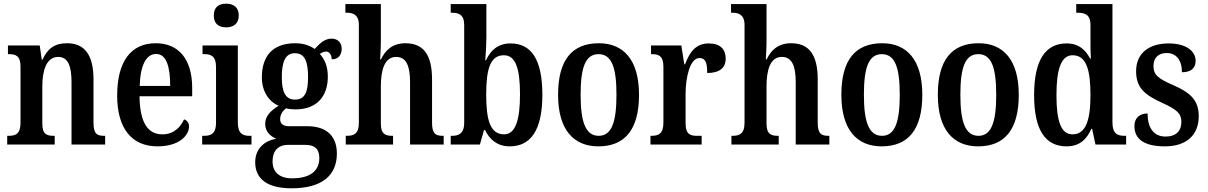

<svg xmlns="http://www.w3.org/2000/svg" viewBox="-20 -782 6537 1039"><path d="M19 0H276V-47H272C233 -47 209 -55 209 -113V-315C209 -398 230 -474 295 -474C349 -474 367 -423 367 -338V0H549V-47H545C506 -47 486 -56 486 -118V-352C486 -489 435 -548 343 -548C277 -548 238 -521 210 -459H206L195 -536H23V-489H28C65 -489 91 -480 91 -422V-118C91 -56 64 -47 25 -47H19Z M832 10C952 10 1003 -51 1003 -98C1003 -118 991 -131 976 -136C956 -92 919 -55 859 -55C779 -55 737 -119 735 -261H1020V-306C1020 -464 945 -548 823 -548C690 -548 614 -452 614 -264C614 -91 690 10 832 10ZM901 -317H736C739 -428 771 -490 825 -490C880 -490 901 -422 901 -317Z M1204 -634C1241 -634 1272 -652 1272 -698C1272 -745 1241 -762 1204 -762C1165 -762 1137 -745 1137 -698C1137 -652 1165 -634 1204 -634ZM1074 0H1341V-47H1331C1293 -47 1267 -59 1267 -120V-536H1076V-489H1087C1123 -489 1149 -477 1149 -420V-117C1149 -59 1122 -47 1084 -47H1074Z M1558 237C1725 237 1803 165 1803 49C1803 -38 1755 -99 1643 -99H1546C1514 -99 1496 -110 1496 -138C1496 -164 1513 -185 1528 -196C1539 -192 1565 -190 1578 -190C1698 -190 1754 -264 1754 -367C1754 -427 1735 -463 1711 -490C1721 -497 1730 -503 1745 -503C1761 -503 1775 -486 1775 -461C1814 -461 1829 -488 1829 -518C1829 -548 1811 -573 1774 -573C1732 -573 1704 -539 1683 -517C1657 -535 1623 -548 1578 -548C1456 -548 1397 -479 1397 -363C1397 -289 1434 -232 1488 -210C1445 -183 1415 -154 1415 -112C1415 -67 1446 -44 1475 -31C1412 -21 1361 22 1361 96C1361 186 1426 237 1558 237ZM1576 -243C1524 -243 1505 -286 1505 -364C1505 -446 1523 -494 1576 -494C1630 -494 1647 -448 1647 -365C1647 -285 1631 -243 1576 -243ZM1560 183C1490 183 1455 147 1455 92C1455 21 1499 2 1537 2H1633C1682 2 1708 23 1708 73C1708 137 1666 183 1560 183Z M1851 0H2107V-47H2105C2066 -47 2041 -55 2041 -113V-315C2041 -406 2062 -474 2124 -474C2179 -474 2199 -424 2199 -338V0H2381V-47H2378C2339 -47 2318 -56 2318 -118V-352C2318 -489 2269 -548 2174 -548C2102 -548 2064 -508 2042 -461H2037C2038 -476 2041 -520 2041 -560V-760H1849V-713H1858C1886 -713 1922 -705 1922 -648V-118C1922 -56 1893 -47 1856 -47H1851Z M2738 10C2851 10 2915 -76 2915 -269C2915 -462 2854 -547 2743 -547C2675 -547 2635 -510 2610 -456H2606C2609 -485 2612 -546 2612 -582V-760H2419V-713H2424C2462 -713 2492 -704 2492 -646V-118C2492 -56 2459 -47 2425 -47H2419V0H2577L2599 -78H2605C2630 -26 2672 10 2738 10ZM2708 -55C2633 -55 2611 -132 2611 -270C2611 -411 2634 -483 2707 -483C2769 -483 2794 -414 2794 -271C2794 -132 2769 -55 2708 -55Z M3218 10C3362 10 3438 -81 3438 -269C3438 -457 3355 -548 3221 -548C3075 -548 3000 -457 3000 -269C3000 -81 3083 10 3218 10ZM3220 -47C3148 -47 3122 -124 3122 -269C3122 -415 3147 -489 3219 -489C3291 -489 3316 -415 3316 -269C3316 -124 3291 -47 3220 -47Z M3500 0H3777V-47H3752C3716 -47 3690 -55 3690 -114V-275C3690 -360 3713 -468 3765 -468C3798 -468 3807 -442 3807 -387C3873 -387 3907 -414 3907 -465C3907 -514 3879 -547 3816 -547C3746 -547 3713 -502 3687 -434H3683L3667 -536H3503V-489H3506C3544 -489 3570 -480 3570 -421V-119C3570 -56 3542 -47 3503 -47H3500Z M3938 0H4194V-47H4192C4153 -47 4128 -55 4128 -113V-315C4128 -406 4149 -474 4211 -474C4266 -474 4286 -424 4286 -338V0H4468V-47H4465C4426 -47 4405 -56 4405 -118V-352C4405 -489 4356 -548 4261 -548C4189 -548 4151 -508 4129 -461H4124C4125 -476 4128 -520 4128 -560V-760H3936V-713H3945C3973 -713 4009 -705 4009 -648V-118C4009 -56 3980 -47 3943 -47H3938Z M4751 10C4895 10 4971 -81 4971 -269C4971 -457 4888 -548 4754 -548C4608 -548 4533 -457 4533 -269C4533 -81 4616 10 4751 10ZM4753 -47C4681 -47 4655 -124 4655 -269C4655 -415 4680 -489 4752 -489C4824 -489 4849 -415 4849 -269C4849 -124 4824 -47 4753 -47Z M5273 10C5417 10 5493 -81 5493 -269C5493 -457 5410 -548 5276 -548C5130 -548 5055 -457 5055 -269C5055 -81 5138 10 5273 10ZM5275 -47C5203 -47 5177 -124 5177 -269C5177 -415 5202 -489 5274 -489C5346 -489 5371 -415 5371 -269C5371 -124 5346 -47 5275 -47Z M5752 10C5820 10 5860 -26 5886 -85H5890L5908 0H6074V-47H6066C6025 -47 6000 -60 6000 -120V-760H5804V-713H5811C5849 -713 5881 -705 5881 -647V-574C5881 -537 5881 -496 5883 -465H5879C5854 -513 5817 -547 5752 -547C5639 -547 5576 -460 5576 -267C5576 -75 5639 10 5752 10ZM5784 -55C5722 -55 5697 -125 5697 -267C5697 -406 5722 -483 5784 -483C5858 -483 5881 -406 5881 -268C5881 -132 5856 -55 5784 -55Z M6284 10C6401 10 6467 -52 6467 -153C6467 -243 6417 -283 6327 -322C6248 -357 6222 -376 6222 -425C6222 -468 6247 -495 6294 -495C6344 -495 6376 -458 6376 -391C6425 -391 6450 -413 6450 -453C6450 -502 6404 -547 6304 -547C6199 -547 6128 -495 6128 -397C6128 -307 6173 -269 6272 -224C6346 -190 6373 -169 6373 -123C6373 -75 6346 -43 6287 -43C6223 -43 6190 -91 6190 -168C6154 -168 6119 -150 6119 -99C6119 -30 6171 10 6284 10Z"/></svg>

Font: Noto Serif Sinhala Condensed SemiBold
Style: Regular
Weight: 600
Width: 3
Designer: Jelle Bosma - Monotype Design Team
Foundry: Monotype Imaging Inc.
Version: Version 2.007